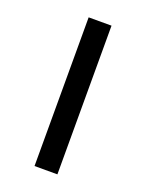

<svg xmlns="http://www.w3.org/2000/svg" viewBox="-107 -575 479 631"><g transform="rotate(20 133.0 -260.0)"><path d="M93 0V-520H173V0Z"/></g></svg>

Font: M PLUS 2 Thin
Style: Regular
Weight: 400
Version: Version 1.001